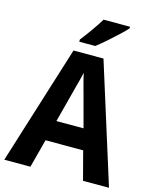

<svg xmlns="http://www.w3.org/2000/svg" viewBox="-135 -1024 898 1114"><g transform="rotate(15 314.5 -467.0)"><path d="M473 0 428 -171H202L157 0H0L224 -716H404L629 0ZM349 -474Q341 -503 331 -540Q321 -577 315 -606Q311 -588 304 -561.5Q297 -535 290.5 -511Q284 -487 281 -474L234 -295H397ZM505 -924Q489 -906 459 -878Q429 -850 396.5 -821.5Q364 -793 339 -774H243V-787Q268 -819 297 -859.5Q326 -900 346 -934H505Z"/></g></svg>

Font: Noto Sans Gujarati SemiCondensed
Style: Bold
Weight: 700
Width: 4
Designer: Jelle Bosma - Monotype Design Team, Universal Thirst
Foundry: Monotype Imaging Inc.
Version: Version 2.106; ttfautohint (v1.8.4.7-5d5b)